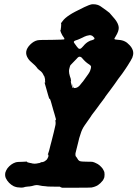

<svg xmlns="http://www.w3.org/2000/svg" viewBox="-20 -842 642 896"><path d="M409 -822Q411 -822 418 -822Q425 -822 428 -821Q441 -819 453 -810Q479 -792 491 -782Q497 -776 516 -753Q532 -733 534 -715.5Q536 -698 519 -671Q513 -662 514 -660Q515 -657 533 -656Q550 -655 562 -649Q573 -644 584 -632Q593 -623 597 -614Q604 -600 601 -585Q598 -571 592 -563Q591 -560 589.5 -558Q588 -556 585 -551Q582 -546 576.5 -537Q571 -528 567 -522.5Q563 -517 559.5 -511.5Q556 -506 550.5 -498.5Q545 -491 540 -484.5Q535 -478 532 -474Q521 -459 516 -451Q514 -448 508 -440Q502 -432 495.5 -423Q489 -414 482 -405Q475 -396 473 -393Q471 -390 468 -385Q460 -375 456 -369Q452 -364 446.5 -356.5Q441 -349 440 -347.5Q439 -346 432 -336.5Q425 -327 421.5 -322.5Q418 -318 416 -315.5Q414 -313 408.5 -305.5Q403 -298 401 -294Q386 -273 374 -255.5Q362 -238 356 -217Q348 -194 346 -182Q343 -170 335 -138Q331 -125 332 -118Q332 -113 338 -107Q341 -103 343 -99Q345 -95 347 -94Q350 -90 357 -89Q360 -88 382.5 -87.5Q405 -87 410 -87Q420 -85 427 -81Q437 -77 445 -70Q454 -62 459 -55Q464 -47 467 -39Q468 -35 468 -27.5Q468 -20 467 -15Q464 -6 460 0Q449 14 437 22Q424 30 407 33Q401 34 335 34H270L264 32L259 29H234Q209 29 204 28.5Q199 28 191 27Q180 27 157 22Q149 21 141 23Q128 27 118 28Q113 28 111 28.5Q109 29 102.5 29.5Q96 30 92 32Q81 35 60 32Q51 30 44 27Q19 14 7 -11Q2 -23 5 -37Q8 -47 15 -57Q31 -77 52 -84Q60 -87 87 -87L105 -88L106 -87Q107 -84 114 -83Q117 -83 117 -83Q117 -81 124 -81Q126 -81 126 -80.5Q126 -80 132 -79Q141 -77 152 -79Q158 -80 158.5 -80.5Q159 -81 163 -81Q168 -82 170 -84Q171 -85 172 -85Q180 -85 186 -88Q187 -88 192 -92Q199 -96 202 -103Q203 -107 204 -107Q206 -109 206 -117Q206 -119 206 -120Q206 -121 204 -120H203L204 -123Q208 -132 217 -170Q218 -176 220 -181Q233 -231 238 -255Q240 -263 239.5 -270Q239 -277 238.5 -278.5Q238 -280 239 -281Q241 -281 241 -286Q240 -291 234 -311Q232 -318 231 -321Q230 -324 228 -331Q226 -338 225 -342Q224 -346 222.5 -350.5Q221 -355 220.5 -358Q220 -361 217 -370Q214 -379 213 -381L211 -382V-381L210 -380Q210 -381 208 -387Q206 -393 204 -400Q200 -415 195 -432Q193 -439 190.5 -447.5Q188 -456 188 -457H189Q191 -455 191 -458Q191 -461 190 -466V-467Q191 -467 190.5 -469.5Q190 -472 189.5 -475.5Q189 -479 188.5 -480Q188 -481 188 -481Q188 -485 184 -490Q183 -490 182 -494Q179 -501 172 -508Q166 -513 162 -516Q156 -520 151 -528Q145 -536 133 -546Q118 -558 111 -569Q89 -602 121 -634Q137 -650 155 -654Q163 -656 223 -656Q276 -657 279 -658Q283 -660 277 -668Q270 -677 265 -689Q264 -692 262.5 -696Q261 -700 260.5 -702.5Q260 -705 260.5 -705Q261 -705 262 -702L263 -699L264 -704Q264 -709 264 -711L265 -715Q265 -715 265 -718Q265 -721 265.5 -725.5Q266 -730 265 -731Q264 -732 266 -735.5Q268 -739 271 -742Q281 -757 306 -773Q322 -784 374 -809Q397 -820 409 -822ZM405 -677Q400 -679 394 -677Q385 -676 374 -671Q371 -669 364 -666Q357 -663 353 -661Q345 -657 332 -653Q321 -649 326 -642Q340 -622 344 -618Q350 -612 356 -615Q359 -616 367 -625Q380 -641 393 -648Q401 -653 411 -655Q421 -658 421 -662Q421 -666 416 -670Q411 -676 405 -677ZM357 -576Q350 -579 345 -575Q343 -574 337 -567Q331 -560 320.5 -550Q310 -540 308.5 -537.5Q307 -535 306 -531Q305 -527 303.5 -521.5Q302 -516 302 -510Q302 -500 306 -487Q308 -481 310 -475L312 -462H311Q311 -463 310 -462Q310 -460 314 -445.5Q318 -431 321 -431H322L321 -435Q317 -443 316 -449Q316 -450 317 -448L318 -445Q321 -436 324 -433Q325 -431 328 -431Q335 -431 342 -435Q351 -440 363 -457Q364 -458 367 -461.5Q370 -465 371 -467Q399 -504 401 -513Q405 -524 405 -530Q405 -536 395 -542Q379 -552 364 -570Q360 -575 357 -576Z"/></svg>

Font: TT2020 Style B
Style: Italic
Weight: 400
Italic angle: -15°
Version: Version 0.2.000